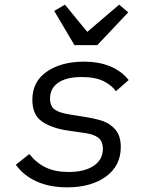

<svg xmlns="http://www.w3.org/2000/svg" viewBox="-20 -793 640 825"><path d="M48 -85 106 -131Q137 -92 177.5 -73Q218 -54 275 -54Q343 -54 382.5 -80.5Q422 -107 422 -153Q422 -186 402.5 -201Q383 -216 347 -221L272 -232Q203 -242 161 -270.5Q119 -299 119 -364Q119 -443 181.5 -485.5Q244 -528 340 -528Q406 -528 454.5 -507.5Q503 -487 533 -449L478 -401Q461 -426 425.5 -444Q390 -462 331 -462Q265 -462 230 -437.5Q195 -413 195 -370Q195 -336 215.5 -322Q236 -308 275 -302L348 -290Q393 -283 424 -272Q455 -261 477 -234.5Q499 -208 499 -161Q499 -81 435.5 -34.5Q372 12 268 12Q194 12 138 -13Q82 -38 48 -85ZM300 -599 213 -746 259 -773 355 -656 492 -773 531 -740 398 -599Z"/></svg>

Font: iA Writer Mono V
Style: Regular
Weight: 400
Italic angle: -9.5°
Designer: Mike Abbink, Paul van der Laan, Pieter van Rosmalen
Foundry: Bold Monday
Version: Version 2.000